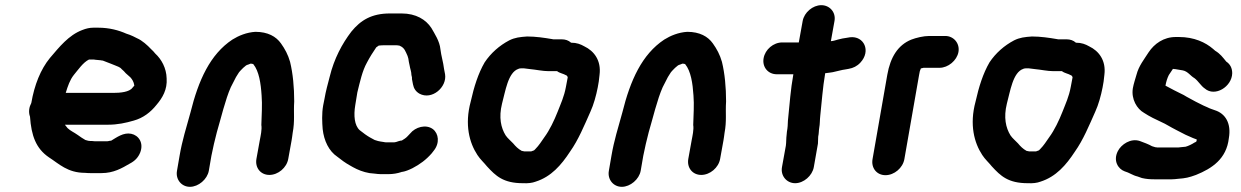

<svg xmlns="http://www.w3.org/2000/svg" viewBox="-20 -665 4796 742"><path d="M234 -306C242 -332 250 -356 265 -375C281 -394 301 -424 324 -435H337C341 -435 345 -435 349 -434L370 -432C373 -431 375 -431 377 -431C387 -427 397 -423 408 -419L423 -413C432 -409 444 -406 450 -398C456 -393 462 -387 466 -382L484 -366C491 -358 497 -349 499 -335V-334C497 -332 495 -330 492 -326C480 -309 444 -306 418 -306ZM101 -267C93 -252 89 -233 96 -214C101 -141 119 -91 169 -57C208 -32 241 3 309 3C318 4 325 4 330 4H372C419 4 451 -15 482 -33C501 -43 514 -56 522 -76C536 -113 516 -142 487 -148C457 -154 431 -134 409 -121H405C400 -120 397 -119 394 -119H352C349 -119 343 -119 336 -120C331 -120 326 -120 321 -121L310 -124C299 -130 291 -136 281 -143C264 -155 254 -158 241 -170L234 -179C233 -180 231 -182 231 -183H396C435 -183 466 -190 497 -199C533 -209 562 -231 585 -260C608 -287 627 -319 624 -362C623 -402 604 -436 580 -458C575 -464 570 -470 564 -475C550 -490 529 -509 510 -517L494 -525C486 -529 477 -532 468 -535C439 -548 402 -558 360 -558H341C327 -558 313 -555 298 -549C245 -529 209 -483 173 -441C137 -397 113 -337 101 -267Z M787 -5 797 -63C802 -89 811 -128 818 -154C834 -208 851 -281 872 -328L892 -367C898 -376 901 -382 904 -386C909 -392 930 -415 938 -415C942 -416 945 -418 948 -419C950 -419 953 -419 956 -418C957 -418 958 -418 959 -417C981 -390 988 -343 991 -296C994 -262 991 -216 990 -182C993 -165 987 -139 984 -123L971 -51C965 -17 987 11 1021 11C1055 11 1088 -17 1094 -51L1107 -123C1108 -131 1110 -140 1111 -151C1120 -199 1114 -227 1117 -273C1117 -327 1112 -381 1101 -426C1093 -454 1081 -476 1066 -497C1047 -524 1015 -542 967 -542C933 -540 902 -527 878 -512C792 -455 747 -355 716 -230C700 -172 684 -122 674 -63L664 -5C658 28 681 57 714 57C747 57 781 28 787 -5Z M1510 -116H1509C1507 -115 1505 -115 1502 -115H1472C1469 -115 1467 -115 1464 -116L1451 -118L1441 -120L1428 -124C1413 -132 1405 -136 1391 -146L1370 -162C1350 -180 1346 -218 1353 -259L1361 -308C1371 -348 1380 -391 1398 -423C1409 -444 1421 -463 1434 -482C1438 -485 1441 -487 1444 -489H1446C1453 -490 1459 -490 1465 -490H1510C1514 -490 1518 -490 1521 -489C1522 -489 1524 -489 1525 -488C1544 -480 1547 -466 1555 -449L1558 -439C1559 -430 1561 -421 1563 -412C1565 -399 1570 -388 1570 -375C1571 -370 1573 -365 1572 -360L1576 -339C1579 -323 1587 -311 1601 -303C1649 -277 1708 -328 1700 -378L1696 -399C1693 -425 1685 -449 1682 -475C1679 -506 1660 -534 1647 -557C1626 -589 1588 -613 1532 -613H1487C1416 -613 1374 -587 1338 -543C1302 -496 1271 -438 1254 -368C1247 -341 1239 -313 1234 -283L1229 -258C1223 -225 1225 -191 1227 -166C1232 -121 1251 -81 1284 -59C1296 -49 1317 -34 1330 -27L1344 -19C1362 -9 1384 0 1408 4L1428 6C1436 7 1444 8 1451 8H1481C1499 8 1516 5 1531 0C1532 -1 1534 -1 1536 -1C1547 -3 1560 -8 1574 -15C1603 -30 1627 -48 1648 -72L1655 -81C1681 -112 1675 -149 1653 -166C1626 -186 1585 -174 1565 -149C1558 -142 1552 -134 1544 -129L1533 -122C1527 -122 1516 -118 1510 -116Z M2168 -374H2169C2170 -373 2174 -369 2174 -366L2167 -329C2160 -291 2147 -264 2135 -233C2122 -200 2104 -162 2084 -135C2072 -118 2063 -103 2049 -89L2044 -84L2033 -80H2006L1996 -82C1982 -90 1973 -99 1963 -111C1953 -122 1942 -130 1934 -142C1916 -171 1907 -211 1920 -264C1933 -311 1943 -386 1984 -399L1986 -400C1991 -401 1995 -401 2000 -401H2004C2010 -400 2018 -399 2028 -398C2051 -396 2077 -390 2100 -390H2133C2143 -382 2156 -381 2168 -374ZM2187 -500C2177 -509 2165 -513 2151 -513H2121C2119 -513 2117 -513 2113 -514C2084 -519 2050 -524 2017 -524C1989 -522 1970 -520 1948 -509C1910 -489 1877 -460 1853 -424C1828 -381 1812 -330 1799 -272C1775 -183 1794 -113 1825 -66C1836 -49 1850 -37 1862 -22C1896 15 1925 43 2001 43C2020 44 2037 42 2050 37C2110 18 2149 -27 2183 -79C2215 -124 2238 -180 2262 -234C2274 -260 2284 -296 2290 -327L2294 -350C2295 -358 2296 -367 2297 -376C2304 -431 2276 -468 2238 -486C2224 -494 2209 -500 2187 -500Z M2456 -5 2466 -63C2471 -89 2480 -128 2487 -154C2503 -208 2520 -281 2541 -328L2561 -367C2567 -376 2570 -382 2573 -386C2578 -392 2599 -415 2607 -415C2611 -416 2614 -418 2617 -419C2619 -419 2622 -419 2625 -418C2626 -418 2627 -418 2628 -417C2650 -390 2657 -343 2660 -296C2663 -262 2660 -216 2659 -182C2662 -165 2656 -139 2653 -123L2640 -51C2634 -17 2656 11 2690 11C2724 11 2757 -17 2763 -51L2776 -123C2777 -131 2779 -140 2780 -151C2789 -199 2783 -227 2786 -273C2786 -327 2781 -381 2770 -426C2762 -454 2750 -476 2735 -497C2716 -524 2684 -542 2636 -542C2602 -540 2571 -527 2547 -512C2461 -455 2416 -355 2385 -230C2369 -172 2353 -122 2343 -63L2333 -5C2327 28 2350 57 2383 57C2416 57 2450 28 2456 -5Z M3082 -584 3067 -501H3003C2969 -501 2937 -474 2931 -440C2925 -406 2948 -378 2982 -378H3046C3035 -317 3032 -266 3026 -209C3024 -194 3025 -182 3023 -168C3022 -160 3020 -152 3020 -144C3018 -130 3019 -116 3017 -102L3002 -19C2996 14 3020 43 3053 43C3086 43 3119 14 3125 -19L3141 -110C3142 -118 3141 -129 3142 -137C3145 -150 3144 -160 3146 -171C3149 -186 3148 -201 3150 -218C3156 -272 3159 -323 3169 -382C3180 -383 3190 -385 3198 -386C3214 -389 3232 -395 3249 -397L3260 -399C3277 -402 3292 -409 3305 -423C3347 -468 3319 -527 3265 -521L3253 -519C3242 -518 3230 -515 3218 -512C3210 -510 3200 -506 3191 -506L3205 -584C3211 -617 3187 -645 3154 -645C3121 -645 3088 -617 3082 -584Z M3475 -50 3532 -376C3534 -390 3535 -391 3539 -401H3541C3544 -402 3547 -402 3549 -403H3611C3644 -403 3678 -431 3684 -464C3690 -497 3666 -526 3633 -526H3571C3549 -526 3520 -519 3502 -512C3450 -491 3421 -444 3409 -376L3352 -50C3346 -16 3368 12 3402 12C3436 12 3469 -16 3475 -50Z M4119 -374H4120C4121 -373 4125 -369 4125 -366L4118 -329C4111 -291 4098 -264 4086 -233C4073 -200 4055 -162 4035 -135C4023 -118 4014 -103 4000 -89L3995 -84L3984 -80H3957L3947 -82C3933 -90 3924 -99 3914 -111C3904 -122 3893 -130 3885 -142C3867 -171 3858 -211 3871 -264C3884 -311 3894 -386 3935 -399L3937 -400C3942 -401 3946 -401 3951 -401H3955C3961 -400 3969 -399 3979 -398C4002 -396 4028 -390 4051 -390H4084C4094 -382 4107 -381 4119 -374ZM4138 -500C4128 -509 4116 -513 4102 -513H4072C4070 -513 4068 -513 4064 -514C4035 -519 4001 -524 3968 -524C3940 -522 3921 -520 3899 -509C3861 -489 3828 -460 3804 -424C3779 -381 3763 -330 3750 -272C3726 -183 3745 -113 3776 -66C3787 -49 3801 -37 3813 -22C3847 15 3876 43 3952 43C3971 44 3988 42 4001 37C4061 18 4100 -27 4134 -79C4166 -124 4189 -180 4213 -234C4225 -260 4235 -296 4241 -327L4245 -350C4246 -358 4247 -367 4248 -376C4255 -431 4227 -468 4189 -486C4175 -494 4160 -500 4138 -500Z M4742 -382C4742 -402 4734 -417 4719 -427C4705 -444 4696 -457 4676 -469C4672 -472 4670 -474 4668 -476C4639 -501 4595 -522 4536 -522H4524C4477 -522 4441 -496 4419 -463C4402 -436 4381 -411 4372 -376C4368 -362 4361 -341 4358 -324C4351 -282 4374 -244 4401 -229C4422 -215 4447 -203 4471 -192C4485 -186 4498 -177 4510 -171L4527 -162C4540 -155 4550 -150 4562 -144L4578 -137C4585 -134 4595 -129 4605 -126L4604 -119C4602 -117 4600 -115 4596 -114C4587 -108 4573 -101 4562 -98L4542 -96C4537 -95 4532 -95 4527 -95H4452C4449 -96 4447 -96 4445 -96L4432 -100C4418 -108 4401 -114 4385 -120C4350 -132 4313 -107 4300 -81C4281 -44 4301 -12 4326 -3C4344 2 4358 13 4376 17L4393 23C4410 27 4424 28 4445 28H4507C4516 28 4524 27 4533 26C4561 24 4575 21 4602 11C4664 -14 4720 -51 4729 -131C4739 -188 4716 -226 4675 -239C4667 -242 4654 -246 4647 -250L4631 -257C4620 -263 4612 -266 4601 -272L4566 -291C4558 -296 4551 -300 4542 -304L4518 -316C4507 -322 4495 -328 4484 -334C4487 -350 4491 -363 4497 -375L4513 -399C4515 -398 4518 -398 4521 -398C4532 -396 4540 -395 4551 -393C4571 -389 4580 -372 4596 -363C4611 -352 4621 -333 4636 -323C4675 -289 4741 -330 4742 -382Z"/></svg>

Font: Blanket
Style: BdObl
Weight: 700
Foundry: Cannot Into Space Fonts
Version: Version 0.9